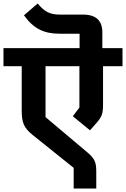

<svg xmlns="http://www.w3.org/2000/svg" viewBox="-40 -975 725 1105"><path d="M384 110H514V11C514 -38 506 -62 464 -97L222 -301V-594H417V-356L379 -306L478 -225L515 -267C546 -303 553 -319 553 -374V-594H665V-698H549V-789C549 -854 515 -891 438 -891H306C248 -891 217 -906 177 -955L98 -887C153 -810 213 -781 302 -781H418V-698H-20V-594H85V-340C85 -272 96 -240 147 -199L384 -9Z"/></svg>

Font: IBM Plex Devanagari
Style: Bold
Weight: 700
Designer: Mike Abbink, Paul van der Laan, Pieter van Rosmalen, Erin McLaughlin
Foundry: Bold Monday
Version: Version 1.0